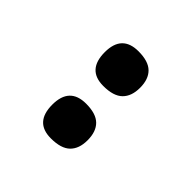

<svg xmlns="http://www.w3.org/2000/svg" viewBox="9 -1045 644 644"><g transform="rotate(-45 331.5 -723.0)"><path d="M455.1 -638.2Q415 -638.2 393.6 -659.9Q372.1 -681.6 372.1 -730Q372.1 -806.6 456.1 -806.6Q538.1 -806.6 538.1 -728.5Q538.1 -681.2 516.8 -659.7Q495.6 -638.2 455.1 -638.2ZM206.1 -638.2Q166 -638.2 144.8 -659.9Q123.5 -681.6 123.5 -730Q123.5 -806.6 207 -806.6Q289.6 -806.6 289.6 -728.5Q289.6 -681.2 268.3 -659.7Q247.1 -638.2 206.1 -638.2Z"/></g></svg>

Font: Pinar-FD Bold
Style: Regular
Weight: 700
Designer: Amin Abedi
Version: Version 3.000